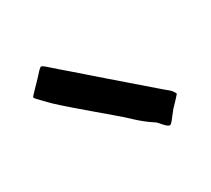

<svg xmlns="http://www.w3.org/2000/svg" viewBox="-134 -972 1268 1156"><g transform="rotate(-30 500.0 -394.0)"><path d="M769 -62Q757 -48 750 -47Q743 -46 729 -57Q720 -65 712 -74.5Q704 -84 696 -93Q691 -98 686 -102.5Q681 -107 675 -110Q622 -145 576.5 -188Q531 -231 483 -271Q434 -312 387 -352.5Q340 -393 293 -433Q269 -454 245 -475Q221 -496 199 -517Q182 -534 165 -551.5Q148 -569 132 -586Q121 -598 120 -602.5Q119 -607 132 -619Q143 -631 155.5 -644Q168 -657 180 -669Q194 -683 207.5 -698Q221 -713 234 -727Q248 -741 254 -741Q260 -741 275 -729Q305 -703 336 -675.5Q367 -648 398 -622Q439 -586 480 -550.5Q521 -515 561 -480Q627 -423 691.5 -367Q756 -311 821 -255Q837 -242 853.5 -228Q870 -214 880 -191Q865 -173 848.5 -156Q832 -139 816 -122Q803 -106 792 -91.5Q781 -77 769 -62Z"/></g></svg>

Font: Palette Mosaic
Style: Regular
Weight: 400
Designer: Shibuyafont
Version: Version 1.001